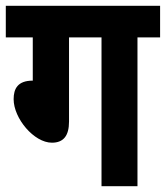

<svg xmlns="http://www.w3.org/2000/svg" viewBox="-20 -642 572 662"><path d="M218 -513H330V0H454V-513H532V-622H0V-513H93V-364C41 -364 27 -336 27 -300C27 -234 97 -150 159 -150C199 -150 218 -174 218 -223Z"/></svg>

Font: Noto Sans Devanagari Condensed
Style: Bold
Weight: 700
Width: 3
Designer: Jelle Bosma - Monotype Design Team
Foundry: Monotype Imaging Inc.
Version: Version 2.004